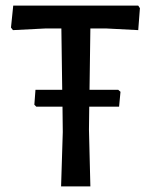

<svg xmlns="http://www.w3.org/2000/svg" viewBox="-20 -662 535 682"><path d="M355 -561H301L298 -343H400L408 -336L403 -283H297L296 -202L301 0H197L203 -193L202 -283H109L102 -290L106 -343H201L198 -561H144L26 -555L19 -564L27 -642H471L477 -633L471 -555Z"/></svg>

Font: Alegreya Sans SC Medium
Style: Regular
Weight: 500
Designer: Juan Pablo del Peral
Foundry: Huerta Tipografica
Version: Version 2.001;PS 002.001;hotconv 1.0.88;makeotf.lib2.5.64775